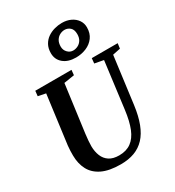

<svg xmlns="http://www.w3.org/2000/svg" viewBox="-246 -1205 1236 1357"><g transform="rotate(-30 372.0 -527.0)"><path d="M675 -688.5 625 -306Q614 -222.5 591 -162.5Q568 -102.5 532.5 -64.5Q497 -26.5 448 -8.2Q399 10 336.5 10Q242 10 184.2 -18Q126.5 -46 100 -96.2Q73.5 -146.5 73 -212.5Q73 -231.5 73.5 -251.5Q74 -271.5 76.5 -292.5L128.5 -688.5L66.5 -701L71 -743H366.5L362.5 -701.5L277 -688L225.5 -302Q222 -274 220 -249.2Q218 -224.5 218 -204.5Q218.5 -160.5 232.8 -125.5Q247 -90.5 277.5 -70.5Q308 -50.5 357.5 -50.5Q416 -50.5 455.2 -79Q494.5 -107.5 517.8 -165Q541 -222.5 552 -309.5L600.5 -688L528 -701.5L532 -743H743.5L738 -701.5ZM439 -802Q375 -802 337 -833.8Q299 -865.5 299 -917.5Q299 -956.5 314.5 -984.5Q330 -1012.5 355.2 -1030Q380.5 -1047.5 411.2 -1056Q442 -1064.5 472.5 -1064.5Q513 -1064.5 544.2 -1049.5Q575.5 -1034.5 593.5 -1008.5Q611.5 -982.5 611.5 -949Q611.5 -900.5 587.2 -867.8Q563 -835 523.5 -818.5Q484 -802 439 -802ZM446.5 -855Q467 -855 486 -864.8Q505 -874.5 516.8 -893.8Q528.5 -913 528.5 -941.5Q528.5 -978.5 509.2 -995.5Q490 -1012.5 464.5 -1012.5Q445 -1012.5 426 -1002.8Q407 -993 394.8 -973.2Q382.5 -953.5 382.5 -923Q382.5 -894.5 401.5 -874.8Q420.5 -855 446.5 -855Z"/></g></svg>

Font: Merriweather 48pt
Style: Bold Italic
Weight: 700
Italic angle: -7.8°
Version: Version 2.101